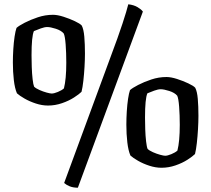

<svg xmlns="http://www.w3.org/2000/svg" viewBox="-20 -777 985 895"><path d="M204 -285Q176 -285 147 -294.5Q118 -304 94.5 -317.5Q71 -331 59 -342Q49 -365 44.5 -403.5Q40 -442 40 -486Q40 -515 42 -547.5Q44 -580 48 -606.5Q52 -633 57 -647Q68 -657 95 -671Q122 -685 156.5 -696.5Q191 -708 227 -708Q248 -708 276 -699Q304 -690 328.5 -678.5Q353 -667 361 -658Q370 -641 373 -606Q376 -571 376 -527Q376 -499 374 -465Q372 -431 368.5 -400Q365 -369 360 -349Q349 -338 325 -322.5Q301 -307 269 -296Q237 -285 204 -285ZM221 -341Q232 -341 250 -348.5Q268 -356 278 -365Q289 -408 289 -485Q289 -531 286 -570Q283 -609 277 -621Q265 -635 240 -643Q215 -651 200 -651Q188 -651 170 -644.5Q152 -638 138 -632Q127 -607 127 -519Q127 -496 128 -465Q129 -434 132 -408Q135 -382 139 -373Q147 -365 164 -357.5Q181 -350 197.5 -345.5Q214 -341 221 -341ZM343 98Q321 98 305 91.5Q289 85 279 76L496 -513Q531 -606 551 -667Q571 -728 578 -757Q604 -754 621.5 -743.5Q639 -733 646 -723ZM733 5Q705 5 676 -4.5Q647 -14 623.5 -27.5Q600 -41 588 -52Q578 -75 573.5 -113.5Q569 -152 569 -196Q569 -225 571 -257.5Q573 -290 577 -316.5Q581 -343 586 -357Q597 -367 624 -381Q651 -395 685.5 -406.5Q720 -418 756 -418Q777 -418 805 -409Q833 -400 857.5 -388.5Q882 -377 890 -368Q899 -351 902 -316Q905 -281 905 -237Q905 -209 903 -175Q901 -141 897.5 -110Q894 -79 889 -59Q878 -48 854 -32.5Q830 -17 798 -6Q766 5 733 5ZM750 -51Q761 -51 779 -58.5Q797 -66 807 -75Q818 -118 818 -195Q818 -241 815 -280Q812 -319 806 -331Q794 -345 769 -353Q744 -361 729 -361Q717 -361 699 -354.5Q681 -348 667 -342Q656 -317 656 -229Q656 -205 657 -174.5Q658 -144 661 -118Q664 -92 668 -83Q676 -75 693 -67.5Q710 -60 726.5 -55.5Q743 -51 750 -51Z"/></svg>

Font: Texturina 72pt SemiBold
Style: Regular
Weight: 600
Designer: Guillermo Torres Carreño
Foundry: Omnibus-Type
Version: Version 1.002; ttfautohint (v1.8.3)